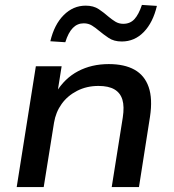

<svg xmlns="http://www.w3.org/2000/svg" viewBox="-20 -762 709 782"><path d="M48 0 126 -492H231L214 -385H208Q243 -443 298 -472Q353 -501 423 -501Q487 -501 528 -478Q569 -455 585.5 -407.5Q602 -360 591 -287L546 0H435L480 -283Q487 -328 478.5 -356Q470 -384 446 -398Q422 -412 381 -412Q333 -412 294 -392Q255 -372 231 -338.5Q207 -305 200 -262L158 0ZM246 -590 185 -594Q201 -662 239.5 -700.5Q278 -739 329 -739Q361 -739 382.5 -724.5Q404 -710 422 -694Q435 -683 449.5 -674Q464 -665 482 -665Q510 -665 527.5 -684Q545 -703 558 -742L619 -738Q603 -670 565.5 -631.5Q528 -593 476 -593Q444 -593 422.5 -607.5Q401 -622 383 -637Q369 -649 354.5 -658Q340 -667 321 -667Q295 -667 276.5 -648Q258 -629 246 -590Z"/></svg>

Font: Nunito Sans 10pt SemiExpanded SemiBold
Style: Italic
Weight: 600
Width: 6
Italic angle: -9°
Designer: Vernon Adams
Foundry: Vernon Adams
Version: Version 3.101;gftools[0.9.27]